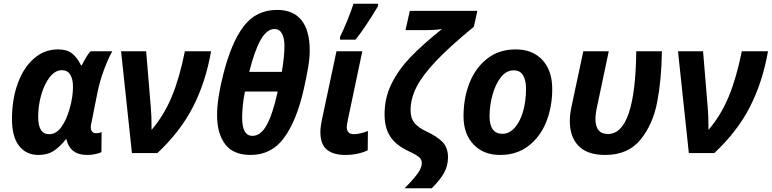

<svg xmlns="http://www.w3.org/2000/svg" viewBox="-20 -818 4124 1026"><path d="M44 -182Q44 -286 74.5 -371Q105 -456 161 -505Q217 -554 290 -554Q338 -554 365.5 -532Q393 -510 413 -469H417Q445 -525 464 -544H580Q559 -507 536.5 -447Q514 -387 501 -325L470 -169Q465 -149 465 -138Q465 -123 472.5 -114.5Q480 -106 493 -106Q509 -106 523 -112L522 -5Q510 1 489.5 5.5Q469 10 446 10Q354 10 335 -74H332Q301 -34 267.5 -12Q234 10 185 10Q120 10 82 -38.5Q44 -87 44 -182ZM353 -240Q370 -301 370 -355Q370 -396 355 -419.5Q340 -443 311 -443Q275 -443 246 -406Q217 -369 200.5 -311.5Q184 -254 184 -194Q184 -147 198.5 -124Q213 -101 243 -101Q280 -101 307.5 -138.5Q335 -176 353 -240Z M627 -544H761L786 -243Q790 -203 790 -124Q856 -201 897.5 -300.5Q939 -400 968 -544H1108Q1079 -379 1011.5 -247Q944 -115 821 0H685Z M1140 -203Q1140 -291 1173 -420Q1216 -591 1282.5 -678Q1349 -765 1461 -765Q1547 -765 1591 -710Q1635 -655 1635 -549Q1635 -509 1627 -460Q1619 -411 1603 -340Q1565 -173 1498 -81.5Q1431 10 1319 10Q1227 10 1183.5 -47Q1140 -104 1140 -203ZM1486 -434Q1500 -515 1500 -572Q1500 -615 1486.5 -639Q1473 -663 1447 -663Q1406 -663 1373 -605Q1340 -547 1312 -434ZM1464 -329H1289Q1274 -255 1274 -188Q1274 -92 1329 -92Q1373 -92 1405 -149.5Q1437 -207 1464 -329Z M1692 -113Q1692 -141 1703 -191L1778 -544H1916L1840 -183Q1833 -150 1833 -139Q1833 -101 1872 -101Q1903 -101 1946 -118L1945 -15Q1893 10 1825 10Q1761 10 1726.5 -18.5Q1692 -47 1692 -113ZM1797 -621Q1814 -655 1835 -706Q1856 -757 1869 -798H2000V-785Q1933 -673 1880 -606H1797Z M2234 52Q2234 35 2219.5 22Q2205 9 2164 -10Q2097 -41 2066 -87.5Q2035 -134 2035 -207Q2035 -295 2072 -370Q2109 -445 2173.5 -512.5Q2238 -580 2342 -663Q2307 -657 2253 -657H2147L2170 -760H2531L2512 -675Q2383 -569 2310.5 -492.5Q2238 -416 2206 -353.5Q2174 -291 2174 -228Q2174 -187 2194.5 -161.5Q2215 -136 2258 -116Q2316 -89 2345 -59Q2374 -29 2374 23Q2374 69 2352 107.5Q2330 146 2287 188H2142Q2188 142 2211 110.5Q2234 79 2234 52Z M2457 -197Q2457 -294 2489 -375Q2521 -456 2584 -505Q2647 -554 2736 -554Q2826 -554 2878.5 -497.5Q2931 -441 2931 -342Q2931 -248 2899.5 -168Q2868 -88 2805 -39Q2742 10 2652 10Q2564 10 2510.5 -46Q2457 -102 2457 -197ZM2791 -343Q2791 -388 2775.5 -415Q2760 -442 2725 -442Q2685 -442 2656 -404.5Q2627 -367 2611.5 -310Q2596 -253 2596 -197Q2596 -103 2665 -103Q2702 -103 2731 -136Q2760 -169 2775.5 -224Q2791 -279 2791 -343Z M3025 -171Q3025 -207 3035 -253L3097 -544H3233L3171 -250Q3162 -211 3162 -182Q3162 -102 3229 -102Q3375 -102 3380 -544H3517Q3515 -393 3492 -273Q3469 -153 3402.5 -71.5Q3336 10 3214 10Q3119 10 3072 -38Q3025 -86 3025 -171Z M3603 -544H3737L3762 -243Q3766 -203 3766 -124Q3832 -201 3873.5 -300.5Q3915 -400 3944 -544H4084Q4055 -379 3987.5 -247Q3920 -115 3797 0H3661Z"/></svg>

Font: Noto Sans Display
Style: Bold Italic
Weight: 700
Italic angle: -12°
Designer: Monotype Design team
Foundry: Monotype Imaging Inc.
Version: Version 1.000